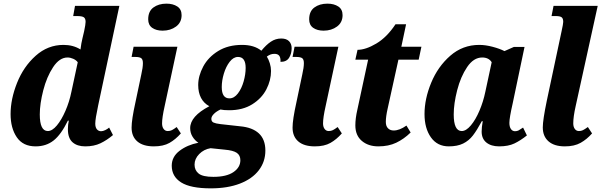

<svg xmlns="http://www.w3.org/2000/svg" viewBox="-20 -792 3295 1052"><path d="M38 -167Q38 -249 73.5 -338Q109 -427 175.5 -486.5Q242 -546 328 -546Q381 -546 421 -521Q425 -555 432 -583L441 -621Q449 -659 449 -672Q449 -691 439 -697.5Q429 -704 403 -704H381L391 -760H634L518 -215Q502 -140 502 -115Q502 -94 511 -83.5Q520 -73 534 -73Q544 -73 556.5 -79Q569 -85 578 -93L599 -52Q566 -24 530.5 -7Q495 10 447 10Q403 10 377.5 -12.5Q352 -35 352 -84Q352 -109 357 -131H352Q315 -55 274 -22.5Q233 10 175 10Q106 10 72 -40Q38 -90 38 -167ZM371 -288 406 -451Q397 -463 381 -470Q365 -477 350 -477Q306 -477 271 -424Q236 -371 217 -297Q198 -223 198 -165Q198 -74 242 -74Q266 -74 291.5 -104.5Q317 -135 338.5 -184.5Q360 -234 371 -288Z M792 -686Q792 -730 820.5 -751Q849 -772 892 -772Q928 -772 951.5 -756.5Q975 -741 975 -709Q975 -669 944.5 -646.5Q914 -624 871 -624Q836 -624 814 -639.5Q792 -655 792 -686ZM701 -93Q701 -136 722 -231L754 -383Q763 -422 763 -446Q763 -466 754 -473Q745 -480 720 -480H701L712 -536H952L882 -210Q868 -148 868 -116Q868 -97 876.5 -85.5Q885 -74 899 -74Q912 -74 922 -79Q932 -84 948 -96L971 -61Q942 -28 908.5 -9Q875 10 823 10Q764 10 732.5 -17Q701 -44 701 -93Z M921 116Q921 67 963.5 34.5Q1006 2 1067 -10Q1048 -22 1035 -43Q1022 -64 1022 -90Q1022 -155 1127 -210Q1097 -226 1081.5 -255.5Q1066 -285 1066 -326Q1066 -376 1093.5 -427.5Q1121 -479 1175.5 -512.5Q1230 -546 1306 -546Q1373 -546 1412 -514Q1438 -546 1464 -563.5Q1490 -581 1521 -581Q1549 -581 1563.5 -566.5Q1578 -552 1578 -528Q1578 -498 1564 -475.5Q1550 -453 1517 -453Q1518 -476 1510 -486.5Q1502 -497 1484 -497Q1472 -497 1462.5 -493.5Q1453 -490 1442 -482Q1452 -466 1458.5 -445Q1465 -424 1465 -403Q1465 -352 1439.5 -302.5Q1414 -253 1362 -220.5Q1310 -188 1236 -188Q1205 -188 1188 -192Q1166 -182 1152 -168Q1138 -154 1138 -141Q1138 -126 1150 -120.5Q1162 -115 1188 -112L1296 -100Q1363 -94 1398.5 -61Q1434 -28 1434 33Q1434 94 1398 141Q1362 188 1294.5 214Q1227 240 1135 240Q1024 240 972.5 207.5Q921 175 921 116ZM1326 -420Q1326 -480 1284 -480Q1259 -480 1238.5 -453.5Q1218 -427 1206.5 -388.5Q1195 -350 1195 -315Q1195 -253 1237 -253Q1263 -253 1283.5 -280Q1304 -307 1315 -346Q1326 -385 1326 -420ZM1297 86Q1297 59 1277.5 45.5Q1258 32 1211 28L1134 20Q1097 26 1071.5 52Q1046 78 1046 110Q1046 141 1068.5 159Q1091 177 1149 177Q1221 177 1259 151Q1297 125 1297 86Z M1674 -686Q1674 -730 1702.5 -751Q1731 -772 1774 -772Q1810 -772 1833.5 -756.5Q1857 -741 1857 -709Q1857 -669 1826.5 -646.5Q1796 -624 1753 -624Q1718 -624 1696 -639.5Q1674 -655 1674 -686ZM1583 -93Q1583 -136 1604 -231L1636 -383Q1645 -422 1645 -446Q1645 -466 1636 -473Q1627 -480 1602 -480H1583L1594 -536H1834L1764 -210Q1750 -148 1750 -116Q1750 -97 1758.5 -85.5Q1767 -74 1781 -74Q1794 -74 1804 -79Q1814 -84 1830 -96L1853 -61Q1824 -28 1790.5 -9Q1757 10 1705 10Q1646 10 1614.5 -17Q1583 -44 1583 -93Z M1927 -105Q1927 -143 1938 -191L1997 -465H1927L1939 -519Q1984 -519 2042 -553.5Q2100 -588 2147 -659H2205L2179 -536H2289L2274 -465H2163L2104 -197Q2094 -153 2094 -124Q2094 -101 2106 -89Q2118 -77 2137 -77Q2169 -77 2207 -104L2230 -66Q2193 -30 2151 -10Q2109 10 2053 10Q1998 10 1962.5 -20Q1927 -50 1927 -105Z M2306 -167Q2306 -250 2342.5 -338.5Q2379 -427 2447 -486.5Q2515 -546 2606 -546Q2640 -546 2679.5 -535.5Q2719 -525 2744 -512L2796 -535H2854L2789 -225Q2771 -146 2771 -119Q2771 -97 2779.5 -85Q2788 -73 2802 -73Q2813 -73 2821.5 -77.5Q2830 -82 2846 -93L2867 -50Q2832 -22 2798.5 -6Q2765 10 2715 10Q2671 10 2645 -11Q2619 -32 2619 -71Q2619 -94 2625 -128H2620Q2593 -78 2571 -49.5Q2549 -21 2517.5 -5.5Q2486 10 2439 10Q2376 10 2341 -39.5Q2306 -89 2306 -167ZM2639 -288 2674 -451Q2658 -477 2622 -477Q2575 -477 2539.5 -424.5Q2504 -372 2485 -298Q2466 -224 2466 -165Q2466 -74 2510 -74Q2534 -74 2560 -105Q2586 -136 2607 -185.5Q2628 -235 2639 -288Z M2954 -94Q2954 -134 2976 -240L3057 -621Q3066 -662 3066 -672Q3066 -691 3057 -697.5Q3048 -704 3025 -704H3002L3013 -760H3255L3134 -210Q3121 -152 3121 -116Q3121 -97 3129.5 -85.5Q3138 -74 3152 -74Q3164 -74 3173.5 -78.5Q3183 -83 3201 -96L3224 -61Q3196 -29 3161.5 -9.5Q3127 10 3075 10Q3017 10 2985.5 -17.5Q2954 -45 2954 -94Z"/></svg>

Font: Noto Serif NarrowExtraBold
Style: Italic
Weight: 800
Width: 4
Italic angle: -12°
Designer: Monotype Design Team
Foundry: Monotype Imaging Inc.
Version: Version 1.001